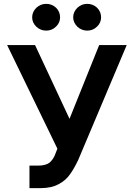

<svg xmlns="http://www.w3.org/2000/svg" viewBox="-20 -964 696 997"><path d="M178 -104Q219 -104 239 -121Q259 -139 269 -169L278 -192L17 -730H162L341 -347L495 -730H638L386 -133Q366 -91 345 -61Q322 -27 285 -8Q248 13 189 13H133V-104ZM169 -825Q147 -846 147 -874Q147 -902 169 -924Q191 -944 220 -944Q249 -944 271 -924Q292 -903 292 -874Q292 -846 271 -826Q250 -805 220 -805Q191 -805 169 -825ZM382 -825Q360 -847 360 -874Q360 -902 382 -924Q404 -944 433 -944Q462 -944 484 -924Q505 -903 505 -874Q505 -846 484 -826Q463 -805 433 -805Q404 -805 382 -825Z"/></svg>

Font: Sinter Bold
Style: Regular
Weight: 700
Foundry: Adobe & rsms
Version: Version 1.000